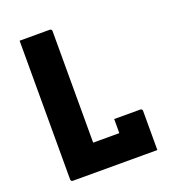

<svg xmlns="http://www.w3.org/2000/svg" viewBox="-129 -799 808 897"><g transform="rotate(-20 275.0 -350.0)"><path d="M81 0Q70 0 70 -11V-700H219Q230 -700 230 -689V-135H360V-205H489Q500 -205 500 -194V0Z"/></g></svg>

Font: Recursive Sn Lnr St XBd
Style: Regular
Weight: 800
Version: Version 1.079;hotconv 1.0.112;makeotfexe 2.5.65598; ttfautoh